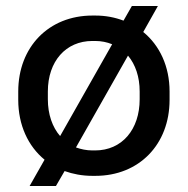

<svg xmlns="http://www.w3.org/2000/svg" viewBox="-20 -580 628 642"><path d="M79 42H167L196 -8C224 2 255 8 289 8H299C445 8 547 -97 547 -246V-274C547 -358 514 -428 459 -473L508 -560H421L393 -511C364 -522 333 -528 299 -528H289C143 -528 41 -423 41 -274V-246C41 -162 74 -91 129 -46ZM181 -125C155 -155 140 -198 140 -248V-274C140 -375 200 -443 289 -443H298C319 -443 338 -439 355 -432ZM289 -77C269 -77 251 -81 234 -87L408 -394C433 -364 447 -323 447 -274V-248C447 -147 388 -77 298 -77Z"/></svg>

Font: Fixel Text Medium
Style: Regular
Weight: 500
Width: 4
Designer: AlfaBravo + MacPaw
Foundry: Kyrylo Tkachov, Marchela Mozhyna, Serhii Makarenko, Maria Weinstein, Zakhar Kryvoshyya
Version: Version 1.211